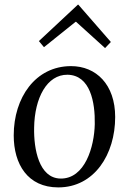

<svg xmlns="http://www.w3.org/2000/svg" viewBox="-20 -796 561 827"><path d="M457.5 -615.2 317.4 -775.9H315.4L147.5 -619.1L169.4 -592.8L305.7 -702.1H307.6L432.6 -588.9ZM286.1 -511.2C132.3 -511.2 39.1 -375 39.1 -212.9C39.1 -88.9 99.1 11.2 231 11.2C386.2 11.2 476.1 -130.9 476.1 -292C476.1 -432.1 394 -511.2 286.1 -511.2ZM271 -474.1C369.1 -472.2 390.1 -355 388.2 -261.2C386.2 -164.1 346.2 -24.9 240.2 -26.9C147.9 -28.8 125 -153.8 127 -246.1C128.9 -374 182.1 -475.1 271 -474.1Z"/></svg>

Font: Lora Italic
Style: Regular
Weight: 400
Italic angle: -3°
Designer: Olga Karpushina, Alexei Vanyashin
Foundry: Cyreal
Version: Version 1.011;PS 001.011;hotconv 1.0.70;makeotf.lib2.5.58329